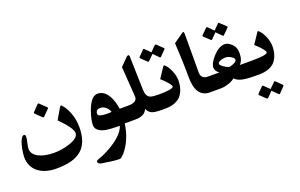

<svg xmlns="http://www.w3.org/2000/svg" viewBox="-110 -1216 3039 1945"><g transform="rotate(-20 1410.0 -243.5)"><path d="M395 -490.7Q397 -488.8 397 -485.8Q397 -481.9 394.5 -478Q379.4 -462.9 362.1 -445.3Q344.7 -427.7 330.1 -412.6Q326.7 -409.7 322.8 -409.7Q318.8 -409.7 314.5 -412.6L249 -476.6Q246.1 -480.5 246.1 -483.9Q246.1 -489.7 250.5 -493.2L310.5 -555.2Q314.5 -559.6 318.8 -559.6Q322.8 -559.6 327.6 -555.2ZM629.4 -194.3Q629.4 -110.4 607.9 -50Q586.4 10.3 542 48.8Q497.6 87.4 429.7 105.5Q361.8 123.5 268.6 123.5Q208 123.5 158.4 108.4Q108.9 93.3 73.5 64.9Q38.1 36.6 19 -4.4Q0 -45.4 0 -97.2Q0 -115.7 2.7 -138.4Q5.4 -161.1 10 -184.8Q14.6 -208.5 21.2 -231Q27.8 -253.4 35.9 -270.8Q43.9 -288.1 53.5 -298.8Q63 -309.6 73.2 -309.6Q89.8 -309.6 89.8 -286.6Q89.8 -276.4 87.6 -260.7Q85.4 -245.1 80.1 -224.1Q69.8 -183.1 69.8 -160.6Q69.8 -130.4 87.6 -106.9Q105.5 -83.5 136.7 -67.4Q168 -51.3 210.2 -43Q252.4 -34.7 301.3 -34.7Q339.4 -34.7 380.4 -40.8Q421.4 -46.9 460.9 -59.1Q515.6 -75.7 544.2 -98.1Q572.8 -120.6 572.8 -148.9Q572.8 -205.6 445.3 -331.5L514.6 -449.2Q518.1 -455.1 522 -458.7Q525.9 -462.4 528.3 -462.4Q530.8 -462.4 534.4 -459.2Q538.1 -456.1 542 -451.2Q557.6 -434.1 572.5 -409.2Q587.4 -384.3 600.1 -352.1Q615.2 -314 622.3 -274.9Q629.4 -235.8 629.4 -194.3Z M948.7 -223.1Q960 -223.1 970 -223.9Q980 -224.6 989.3 -225.6Q981.9 -245.6 970.5 -261.2Q959 -276.9 942.4 -287.6H942.9Q917 -302.7 894.5 -302.7Q843.8 -302.7 843.8 -254.4Q843.8 -223.1 948.7 -223.1ZM1180.7 -70.3H1074.2Q1068.4 -27.3 1057.4 13.2Q1046.4 53.7 1030.5 90.3Q1014.6 127 994.6 158.9Q974.6 190.9 951.2 217.3Q936 233.4 924.1 242.4Q912.1 251.5 905.3 251.5Q874.5 251.5 827.6 246.1Q780.8 240.7 715.8 230Q677.2 222.7 677.2 199.2Q677.2 186.5 706.5 176.8Q732.9 167.5 750 160.4Q767.1 153.3 775.4 149.4Q881.3 97.2 942.1 43Q1002.9 -11.2 1019.5 -64.5Q995.6 -64.9 972.2 -65.7Q948.7 -66.4 928.7 -67.6Q908.7 -68.8 892.3 -70.8Q876 -72.8 865.7 -74.7Q817.4 -85 791 -107.4Q764.6 -129.9 764.6 -165Q764.6 -219.7 798.3 -316.9Q847.7 -447.8 916 -447.8Q987.8 -447.8 1032.2 -369.6V-370.1Q1048.8 -340.8 1060.1 -304Q1071.3 -267.1 1076.7 -227.5H1180.7Z M1511.2 -70.3H1477.5Q1384.3 -70.3 1356.9 -89.8Q1329.1 -109.9 1318.8 -137.2Q1311.5 -123 1302 -110.8Q1292.5 -98.6 1277.3 -89.6Q1262.2 -80.6 1240 -75.4Q1217.8 -70.3 1185.5 -70.3H1152.8V-227.5H1167Q1195.8 -227.5 1214.8 -232.2Q1233.9 -236.8 1245.1 -244.9Q1256.3 -252.9 1261 -264.2Q1265.6 -275.4 1265.6 -288.6Q1262.7 -329.1 1259.8 -370.6Q1256.8 -412.1 1253.9 -453.9Q1251 -495.6 1248.3 -536.4Q1245.6 -577.1 1242.7 -615.7L1325.7 -699.7Q1330.1 -704.1 1334.7 -705.6Q1339.4 -707 1343.3 -707Q1348.6 -707 1351.3 -702.4Q1354 -697.8 1354.5 -689.5Q1356.9 -601.6 1359.1 -510.5Q1361.3 -419.4 1363.8 -331.5Q1365.2 -292 1374.8 -271.2Q1384.3 -250.5 1401.1 -241.2Q1418 -231.9 1441.9 -230.2Q1465.8 -228.5 1496.6 -227.5H1511.2Z M1734.4 -293Q1734.4 -252.4 1725.1 -216.8Q1715.8 -181.2 1695.8 -150.4V-150.9Q1684.6 -130.9 1665.5 -115.7Q1646.5 -100.6 1622.8 -90.6Q1599.1 -80.6 1571.5 -75.4Q1543.9 -70.3 1515.6 -70.3H1482.9V-227.5H1497.1Q1532.2 -227.5 1561.8 -229.2Q1591.3 -231 1612.8 -234.4Q1634.3 -237.8 1646.2 -243.2Q1658.2 -248.5 1658.2 -255.4Q1658.2 -283.7 1564.9 -368.7L1639.6 -481Q1642.1 -483.4 1644 -485.1Q1646 -486.8 1648.4 -486.8Q1651.9 -486.8 1654.8 -483.9Q1671.9 -469.2 1686.3 -446.8Q1700.7 -424.3 1711.4 -398.7Q1722.2 -373 1728.3 -345.5Q1734.4 -317.9 1734.4 -293ZM1708.5 -651.4Q1711.9 -647.9 1711.9 -644.5Q1711.9 -641.1 1708 -637.2Q1693.8 -623 1679 -608.2Q1664.1 -593.3 1649.9 -578.6Q1647 -575.2 1643.1 -575.2Q1640.1 -575.2 1635.7 -578.6Q1622.1 -592.8 1607.7 -607.2Q1593.3 -621.6 1579.1 -635.7L1521.5 -578.6Q1518.1 -575.2 1514.6 -575.2Q1511.2 -575.2 1506.8 -578.6Q1491.7 -592.8 1476.3 -607.7Q1460.9 -622.6 1446.3 -636.7Q1443.4 -640.6 1443.4 -644.5Q1443.4 -648.9 1447.8 -653.8Q1475.1 -682.1 1503.4 -709.5Q1506.8 -714.4 1510.3 -714.4Q1515.1 -714.4 1518.6 -709.5L1575.2 -654.3Q1582 -661.1 1591.3 -671.4Q1600.6 -681.6 1610.1 -691.2Q1619.6 -700.7 1627.7 -707.5Q1635.7 -714.4 1639.6 -714.4Q1644.5 -714.4 1648.9 -709.5Z M2099.1 -70.3H1994.1Q1842.8 -70.3 1842.8 -289.6Q1842.8 -377.4 1839.6 -469.7Q1836.4 -562 1830.6 -659.7L1924.3 -725.1Q1940.9 -737.8 1948.2 -737.8Q1955.6 -737.8 1955.6 -710.4L1954.6 -299.8Q1954.6 -227.5 2031.2 -227.5H2099.1Z M2385.3 -639.2Q2387.7 -635.3 2387.7 -632.8Q2387.7 -629.4 2384.3 -625.5L2323.7 -566.4Q2320.8 -562.5 2316.9 -562.5Q2314 -562.5 2310.1 -566.4L2252.9 -623.5Q2240.2 -610.8 2224.6 -595Q2209 -579.1 2196.3 -566.4Q2192.4 -562.5 2189.9 -562.5Q2189 -562.5 2187.3 -563.7Q2185.5 -564.9 2183.6 -566.4Q2168.5 -580.6 2152.6 -595.7Q2136.7 -610.8 2121.1 -625Q2120.1 -626 2118.7 -628.7Q2117.2 -631.3 2117.2 -632.8Q2117.2 -637.7 2122.6 -641.6L2178.7 -697.8Q2183.6 -702.6 2187 -702.6Q2190.9 -702.6 2195.8 -697.8L2251 -642.1Q2263.7 -655.3 2278.3 -670.2Q2293 -685.1 2307.1 -697.8Q2309.1 -699.7 2311 -701.2Q2313 -702.6 2314.9 -702.6Q2317.4 -702.6 2318.8 -701.4Q2320.3 -700.2 2322.8 -697.8ZM2349.1 -295.4Q2349.1 -302.7 2340.8 -312Q2332.5 -321.3 2319.6 -329.6Q2306.6 -337.9 2291.3 -343.5Q2275.9 -349.1 2261.2 -349.1Q2246.6 -349.1 2231.7 -346.4Q2216.8 -343.8 2204.6 -338.6Q2192.4 -333.5 2184.6 -326.2Q2176.8 -318.8 2176.8 -310.1Q2176.8 -303.2 2184.8 -294.4Q2192.9 -285.6 2205.3 -276.4Q2217.8 -267.1 2233.4 -258.8Q2249 -250.5 2264.2 -244.6Q2304.7 -252.9 2326.9 -265.9Q2349.1 -278.8 2349.1 -295.4ZM2524.9 -70.3H2491.2Q2434.6 -70.3 2396.7 -73.7Q2358.9 -77.1 2333.7 -83.7Q2308.6 -90.3 2293.2 -99.9Q2277.8 -109.4 2265.1 -122.1Q2249 -109.4 2229.2 -99.6Q2209.5 -89.8 2188.2 -83.3Q2167 -76.7 2145.3 -73.5Q2123.5 -70.3 2103.5 -70.3H2070.8V-227.5H2150.9Q2110.8 -257.3 2110.8 -294.4Q2110.8 -317.9 2127.4 -347.7Q2144 -377.4 2173.3 -409.2Q2204.6 -442.9 2236.1 -460.7Q2267.6 -478.5 2298.8 -478.5Q2331.1 -478.5 2366.7 -447.3Q2411.1 -408.7 2411.1 -342.3Q2411.1 -265.6 2371.6 -227.5H2524.9Z M2748 -293Q2748 -252.4 2738.8 -216.8Q2729.5 -181.2 2709.5 -150.4V-150.9Q2698.2 -130.9 2679.2 -115.7Q2660.2 -100.6 2636.5 -90.6Q2612.8 -80.6 2585.2 -75.4Q2557.6 -70.3 2529.3 -70.3H2496.6V-227.5H2510.7Q2545.9 -227.5 2575.4 -229.2Q2605 -231 2626.5 -234.4Q2647.9 -237.8 2659.9 -243.2Q2671.9 -248.5 2671.9 -255.4Q2671.9 -283.7 2578.6 -368.7L2653.3 -481Q2655.8 -483.4 2657.7 -485.1Q2659.7 -486.8 2662.1 -486.8Q2665.5 -486.8 2668.5 -483.9Q2685.5 -469.2 2700 -446.8Q2714.4 -424.3 2725.1 -398.7Q2735.8 -373 2741.9 -345.5Q2748 -317.9 2748 -293ZM2449.7 125Q2447.3 121.6 2447.3 118.7Q2447.3 114.7 2450.7 109.9L2509.8 50.8Q2515.1 47.4 2517.1 47.4Q2520 47.4 2522.9 50.8L2581.5 107.9Q2587.9 101.6 2595.5 94.2Q2603 86.9 2610.6 79.3Q2618.2 71.8 2625.5 64.5Q2632.8 57.1 2639.2 50.8Q2642.6 47.4 2646 47.4Q2649.4 47.4 2652.8 50.8L2712.9 109.4Q2716.3 113.3 2716.3 117.7Q2716.3 123 2711.4 126.5Q2698.7 139.6 2684.1 154.8Q2669.4 169.9 2656.7 183.1Q2652.8 187 2648.9 187Q2644.5 187 2640.6 183.1L2583.5 127Q2570.3 141.1 2556.4 155.3Q2542.5 169.4 2528.8 183.1Q2523.9 187.5 2519.5 187.5Q2515.6 187.5 2510.3 183.1Z"/></g></svg>

Font: XB Zar
Style: Bold
Weight: 700
Designer: Behnam
Foundry: Irmug
Version: Version 8.005 2009